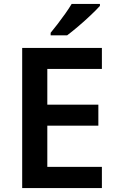

<svg xmlns="http://www.w3.org/2000/svg" viewBox="-20 -958 598 978"><path d="M499 0H93V-714H499V-607H221V-425H481V-318H221V-108H499ZM489 -928Q473 -910 442.5 -881Q412 -852 379 -824Q346 -796 322 -778H238V-791Q253 -809 273 -835Q293 -861 312.5 -888.5Q332 -916 345 -938H489Z"/></svg>

Font: Noto Sans Sinhala UI SemiBold
Style: Regular
Weight: 600
Designer: Jelle Bosma - Monotype Design Team
Foundry: Monotype Imaging Inc.
Version: Version 2.006; ttfautohint (v1.8.4.7-5d5b)